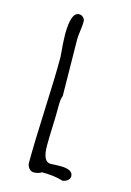

<svg xmlns="http://www.w3.org/2000/svg" viewBox="-107 -717 537 788"><g transform="rotate(15 162.0 -323.0)"><path d="M150.9 -320.3Q150.9 -360.8 149.4 -440.4Q147.9 -520.5 147.9 -560.5Q147.9 -574.7 151.4 -598.6Q154.8 -622.6 154.8 -636.7Q154.8 -647 147.2 -654.3Q139.6 -661.6 129.4 -661.6Q94.7 -661.6 94.7 -566.9Q94.7 -535.6 100.6 -473.1V-465.8Q100.6 -385.7 94.2 -242.7Q87.9 -98.6 87.9 -19Q87.9 -6.8 96.4 3.4Q105 13.7 116.2 13.7Q134.8 13.7 150.4 4.4Q203.1 4.4 239.7 16.1Q252 14.6 261 7.3Q270 0 270 -10.3Q270 -39.6 216.3 -39.6Q202.6 -39.6 193.4 -39.1L174.8 -38.1Q141.1 -38.1 141.1 -106.9Q141.1 -140.6 143.1 -187Q145 -233.4 145 -266.1V-278.3Q145 -306.6 150.9 -320.3Z"/></g></svg>

Font: Amatica SC
Style: Bold
Weight: 400
Designer: Vernon Adams, Ben Nathan
Foundry: newtypography
Version: Version 2.000